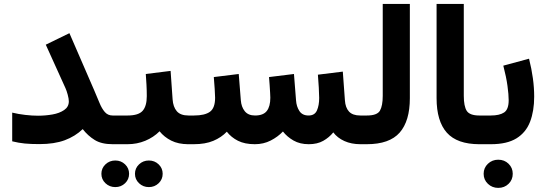

<svg xmlns="http://www.w3.org/2000/svg" viewBox="-20 -709 2686 944"><path d="M318.4 -210.9Q318.4 -223.1 313 -243.2Q307.6 -263.2 301.8 -275.9L205.1 -489.3L321.3 -545.9L442.9 -265.6Q457.5 -231.9 469 -203.6Q480.5 -175.3 495.4 -158.2Q510.3 -141.1 533.7 -141.1H553.7V0H533.7Q479 0 445.6 -20.8Q412.1 -41.5 386.7 -74.2Q349.6 -38.6 298.3 -19.5Q247.1 -0.5 174.3 -0.5Q131.3 -0.5 101.6 -3.4Q71.8 -6.3 40 -14.2V-155.3Q70.3 -147.9 104.2 -144Q138.2 -140.1 167 -140.1Q203.1 -140.1 237.8 -146.2Q272.5 -152.3 295.4 -168Q318.4 -183.6 318.4 -210.9Z M533.7 -141.1H607.4Q661.1 -141.1 681.4 -164.3Q701.7 -187.5 701.7 -236.3Q701.7 -265.1 700.2 -292.2Q698.7 -319.3 696.8 -345.2L818.8 -360.4L828.6 -220.7Q831.1 -183.6 849.1 -162.4Q867.2 -141.1 906.7 -141.1H916.5V0H905.8Q856.9 0 822 -17.6Q787.1 -35.2 764.6 -63.5Q734.9 -33.7 694.1 -16.8Q653.3 0 607.4 0H533.7ZM643.6 145.5Q643.6 118.2 663.6 99.1Q683.6 80.1 711.9 80.1Q740.2 80.1 760 99.1Q779.8 118.2 779.8 145.5Q779.8 172.9 760 191.9Q740.2 210.9 711.9 210.9Q683.6 210.9 663.6 191.9Q643.6 172.9 643.6 145.5ZM478.5 145.5Q478.5 118.2 498.5 99.1Q518.6 80.1 546.9 80.1Q575.2 80.1 595 99.1Q614.7 118.2 614.7 145.5Q614.7 172.9 595 191.9Q575.2 210.9 546.9 210.9Q518.6 210.9 498.5 191.9Q478.5 172.9 478.5 145.5Z M1498 0Q1454.6 0 1423.1 -18.1Q1391.6 -36.1 1371.1 -62.5Q1346.2 -36.1 1311 -18.1Q1275.9 0 1232.9 0Q1183.6 0 1150.1 -16.8Q1116.7 -33.7 1095.2 -61.5Q1068.4 -33.2 1028.8 -16.6Q989.3 0 932.6 0H898.4V-141.1H933.6Q987.3 -141.1 1012.5 -159.7Q1037.6 -178.2 1037.6 -228.5Q1037.6 -239.7 1035.6 -271.5Q1033.7 -303.2 1031.2 -330.1L1153.8 -345.2L1164.1 -215.8Q1166.5 -183.6 1183.3 -162.4Q1200.2 -141.1 1233.9 -141.1Q1274.4 -141.1 1291.7 -163.3Q1309.1 -185.5 1309.1 -228.5Q1309.1 -235.4 1308.1 -252.7Q1307.1 -270 1305.7 -291.3Q1304.2 -312.5 1302.7 -330.1L1425.3 -345.2L1435.5 -215.8Q1437.5 -185.5 1451.9 -163.3Q1466.3 -141.1 1497.1 -141.1Q1527.3 -141.1 1538.3 -166Q1549.3 -190.9 1549.3 -227.5Q1549.3 -245.1 1547.4 -278.3Q1545.4 -311.5 1543 -341.8L1665.5 -356.9L1675.8 -215.8Q1678.2 -179.7 1696 -160.4Q1713.9 -141.1 1751.5 -141.1H1765.1V0H1752.4Q1707.5 0 1673.1 -15.6Q1638.7 -31.2 1618.7 -58.1Q1598.6 -33.2 1569.3 -16.6Q1540 0 1498 0Z M1747.6 -141.1H1783.7Q1834.5 -141.1 1848.1 -165Q1861.8 -189 1861.8 -237.8V-689.5H1995.1V-226.1Q1995.1 -114.3 1945.1 -57.1Q1895 0 1783.2 0H1747.6Z M2126.5 -689.5H2260.3V-238.3Q2260.3 -186.5 2274.9 -163.8Q2289.6 -141.1 2336.9 -141.1H2348.6V0H2336.9Q2227.5 0 2177 -56.6Q2126.5 -113.3 2126.5 -226.6Z M2394 0H2329.1V-141.1H2393.1Q2436 -141.1 2458.5 -156Q2481 -170.9 2481 -216.3Q2481 -243.7 2475.1 -286.9Q2469.2 -330.1 2454.6 -386.2L2581.1 -420.4Q2593.8 -370.1 2600.1 -323.7Q2606.4 -277.3 2606.4 -233.9Q2606.4 -163.1 2586.2 -110.4Q2565.9 -57.6 2519.3 -28.8Q2472.7 0 2394 0ZM2357.9 145.5Q2357.9 116.2 2378.9 96.2Q2399.9 76.2 2429.7 76.2Q2460 76.2 2480.5 96.2Q2501 116.2 2501 145.5Q2501 174.8 2480.5 194.8Q2460 214.8 2429.7 214.8Q2399.9 214.8 2378.9 194.8Q2357.9 174.8 2357.9 145.5Z"/></svg>

Font: Vazirmatn RD ExtraBold
Style: Regular
Weight: 800
Designer: Saber Rastikerdar
Foundry: Saber Rastikerdar
Version: Version 32.102